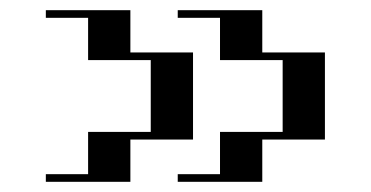

<svg xmlns="http://www.w3.org/2000/svg" viewBox="-20 -474 728 377"><path d="M329 -132H412V-215H535V-356H412V-439H329V-454H495V-371H618V-200H495V-117H329ZM70 -132H153V-215H276V-356H153V-439H70V-454H236V-371H359V-200H236V-117H70Z"/></svg>

Font: Facade Sud
Style: Regular
Weight: 100
Designer: Éléonore Fines
Foundry: Velvetyne Type Foundry
Version: Version 1.001;Glyphs 3.2 (3202)